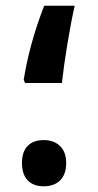

<svg xmlns="http://www.w3.org/2000/svg" viewBox="-20 -638 343 673"><path d="M63 -358Q84 -488 135 -618H242Q229 -562 216 -482.5Q203 -403 197 -347H68ZM57 -67Q57 -106 77 -126.5Q97 -147 133 -147Q169 -147 190.5 -126Q212 -105 212 -67Q212 -27 191 -6Q170 15 133 15Q97 15 77 -6Q57 -27 57 -67Z"/></svg>

Font: Noto Sans Arabic Cond
Style: Bold
Weight: 700
Width: 3
Designer: Nadine Chahine
Foundry: Monotype Imaging Inc.
Version: Version 1.001